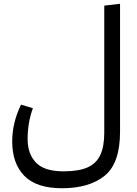

<svg xmlns="http://www.w3.org/2000/svg" viewBox="-20 -786 729 1022"><path d="M619 -766V-85Q619 84 536.5 150Q454 216 310 216Q174 216 109.5 150Q45 84 45 -33Q45 -133 92 -229L155 -210Q127 -133 127 -46Q127 33 171.5 79.5Q216 126 318 126Q399 126 446 105Q493 84 514 39Q535 -6 535 -80V-756Z"/></svg>

Font: FiraGO
Style: Regular
Weight: 400
Designer: bBox Type
Foundry: bBox Type GmbH
Version: Version 1.001;April 20, 2020;FontCreator 12.0.0.2555 64-bit